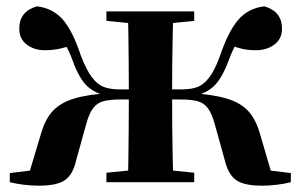

<svg xmlns="http://www.w3.org/2000/svg" viewBox="-20 -577 952 608"><path d="M11 0V-29L169 -48L67 -11L110 -154Q123 -200 147.5 -226Q172 -252 215 -265Q258 -278 327 -282L325 -272Q285 -279 258 -302.5Q231 -326 209 -388Q198 -418 186 -436.5Q174 -455 152 -480L207 -434Q186 -426 165.5 -422Q145 -418 122 -418Q88 -418 64.5 -436Q41 -454 41 -486Q41 -541 97 -557Q147 -551 178.5 -515.5Q210 -480 236 -401Q254 -354 272 -331Q290 -308 310.5 -301Q331 -294 355 -294H456V-262H362Q328 -262 307.5 -256.5Q287 -251 274.5 -234Q262 -217 253 -184L221 -69Q211 -24 185.5 -6.5Q160 11 103 11Q80 11 55.5 8Q31 5 11 0ZM901 0Q882 5 857 8Q832 11 811 11Q753 11 728 -6.5Q703 -24 692 -69L660 -184Q651 -217 638.5 -234Q626 -251 606 -256.5Q586 -262 551 -262H456V-294H558Q584 -294 604 -301Q624 -308 642 -331Q660 -354 677 -401Q704 -480 735.5 -515.5Q767 -551 817 -557Q873 -541 873 -486Q873 -454 849 -436Q825 -418 791 -418Q767 -418 748.5 -422Q730 -426 710 -434L761 -480Q739 -455 727.5 -436.5Q716 -418 705 -388Q682 -326 655.5 -302.5Q629 -279 588 -272L585 -282Q654 -278 697.5 -265Q741 -252 765.5 -226Q790 -200 803 -154L845 -11L743 -48L901 -29ZM384 0Q386 -26 386.5 -69.5Q387 -113 387.5 -165Q388 -217 388 -268V-286Q388 -331 387.5 -380Q387 -429 386.5 -472.5Q386 -516 384 -541H529Q528 -516 527 -472.5Q526 -429 525.5 -380Q525 -331 525 -286V-268Q525 -217 525.5 -165Q526 -113 527 -69.5Q528 -26 529 0ZM317 0V-30L427 -41H488L595 -30V0ZM317 -511V-541H595V-511L488 -500H427Z"/></svg>

Font: Noto Serif TC ExtraBold
Style: Regular
Weight: 800
Designer: Ryoko NISHIZUKA 西塚涼子 (kana & ideographs); Frank Grießhammer (Latin, Greek & Cyrillic); Wenlong ZHANG 张文龙 (bopomofo); San
Foundry: Adobe
Version: Version 2.002-H1;hotconv 1.1.0;makeotfexe 2.6.0